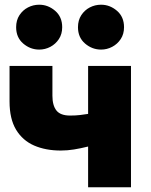

<svg xmlns="http://www.w3.org/2000/svg" viewBox="-20 -795 641 815"><path d="M354 0V-173Q321.5 -165 293.8 -160.5Q266 -156 238 -156Q174 -156 125 -177.2Q76 -198.5 48.2 -244.5Q20.5 -290.5 20.5 -364.5V-515H202.5V-388.5Q202.5 -347.5 219.5 -326Q236.5 -304.5 277.5 -304.5Q302.5 -304.5 320.2 -306.8Q338 -309 354 -311.5V-515H536V0ZM146.5 -584.5Q108.5 -584.5 78.5 -610.2Q48.5 -636 48.5 -679.5Q48.5 -709 62.5 -730.5Q76.5 -752 98.8 -763.5Q121 -775 146.5 -775Q184 -775 214 -749.2Q244 -723.5 244 -679.5Q244 -650.5 230 -629.2Q216 -608 193.8 -596.2Q171.5 -584.5 146.5 -584.5ZM409 -584.5Q371 -584.5 341 -610.2Q311 -636 311 -679.5Q311 -709 325 -730.5Q339 -752 361.2 -763.5Q383.5 -775 409 -775Q446.5 -775 476.5 -749.2Q506.5 -723.5 506.5 -679.5Q506.5 -650.5 492.5 -629.2Q478.5 -608 456.2 -596.2Q434 -584.5 409 -584.5Z"/></svg>

Font: Geologica Roman ExtraBold
Style: Regular
Weight: 800
Designer: Sindre Bremnes, Frode Helland
Foundry: Monokrom Skriftforlag AS
Version: Version 1.010;gftools[0.9.28]